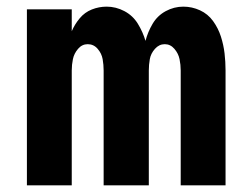

<svg xmlns="http://www.w3.org/2000/svg" viewBox="-20 -558 760 578"><path d="M61 0H196V-346Q196 -363 199.5 -380Q203 -397 215 -411Q227 -425 244 -425Q262 -425 274 -411Q286 -397 289 -380Q292 -363 292 -346V0H428V-346Q428 -363 431 -380Q434 -397 446.5 -411Q459 -425 476 -425Q493 -425 505 -411Q517 -397 520.5 -380Q524 -363 524 -346V0H659V-346Q659 -372 656 -397.5Q653 -423 645 -448Q637 -473 621.5 -494.5Q606 -516 582 -527Q558 -538 532 -538Q504 -538 479 -524.5Q454 -511 439.5 -486.5Q425 -462 418 -435Q410 -462 395 -486.5Q380 -511 354.5 -524.5Q329 -538 301 -538Q278 -538 256.5 -529.5Q235 -521 220 -503Q205 -485 196 -464V-530H61Z"/></svg>

Font: Iosevka Sparkle Extrabold
Style: Regular
Weight: 800
Designer: Belleve Invis
Foundry: Belleve Invis
Version: Version 4.5.0; ttfautohint (v1.8.3)